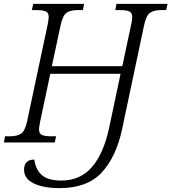

<svg xmlns="http://www.w3.org/2000/svg" viewBox="-37 -734 883 989"><path d="M271 235Q186 235 136.5 210.5Q87 186 87 141Q87 88 140 88Q145 135 176 165.5Q207 196 279 196Q377 196 437 126Q497 56 525 -75L584 -354H222L170 -109Q168 -97 166 -86Q164 -75 164 -68Q164 -45 180 -38.5Q196 -32 224 -32H252L245 0H-17L-11 -32H15Q51 -32 71.5 -45.5Q92 -59 103 -111L208 -605Q210 -617 212 -628Q214 -639 214 -646Q214 -669 198 -675.5Q182 -682 154 -682H127L134 -714H396L390 -682H362Q327 -682 306.5 -668.5Q286 -655 275 -603L230 -393H593L638 -605Q641 -617 642.5 -628Q644 -639 644 -646Q644 -669 628.5 -675.5Q613 -682 584 -682H557L563 -714H826L819 -682H792Q757 -682 736.5 -668.5Q716 -655 705 -603L592 -69Q561 76 486 155.5Q411 235 271 235Z"/></svg>

Font: Noto Serif Light
Style: Italic
Weight: 300
Italic angle: -12°
Designer: Monotype Design Team
Foundry: Monotype Imaging Inc.
Version: Version 2.013